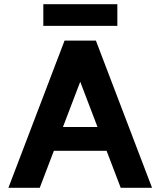

<svg xmlns="http://www.w3.org/2000/svg" viewBox="-20 -893 763 913"><path d="M287 -700H436L703 0H554L341 -558H382L169 0H20ZM180 -289H543V-176H180ZM186 -873H538V-770H186Z"/></svg>

Font: Uncut Sans VF
Style: Regular
Weight: 400
Designer: Kasper Nordkvist
Foundry: Uncut Type
Version: Version 1.100;FEAKit 1.0